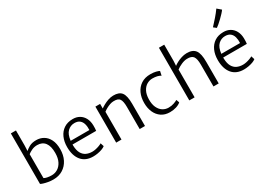

<svg xmlns="http://www.w3.org/2000/svg" viewBox="-17 -1721 3516 2567"><g transform="rotate(-30 1741.0 -437.5)"><path d="M281 8Q240 8 200.5 1Q161 -6 132.2 -15.2Q103.5 -24.5 94 -31V-811H173V-579L169.5 -495.5Q191.5 -516.5 233.2 -540.2Q275 -564 341 -564Q402 -564 452 -534.8Q502 -505.5 531.5 -446.8Q561 -388 561 -299Q561 -208 525.8 -138.8Q490.5 -69.5 427.5 -30.8Q364.5 8 281 8ZM173 -76Q187.5 -65.5 219.2 -58.8Q251 -52 290 -52Q339 -52 381.8 -78Q424.5 -104 451 -156.2Q477.5 -208.5 478 -288Q479 -391.5 438.5 -445.8Q398 -500 319 -500Q272.5 -500 233 -481Q193.5 -462 173 -444Z M896 8Q779 8 716.5 -67.2Q654 -142.5 654 -276Q654 -359.5 683 -424.2Q712 -489 767.5 -526.2Q823 -563.5 903 -564Q962 -565 1006.5 -539.2Q1051 -513.5 1076.2 -466Q1101.5 -418.5 1103 -355Q1103 -329 1102.5 -308.2Q1102 -287.5 1099 -270H734Q733.5 -260.5 734 -250Q736.5 -178.5 760.5 -135.5Q784.5 -92.5 825 -73.2Q865.5 -54 917 -54Q942.5 -54 971.8 -60.5Q1001 -67 1026.8 -76.8Q1052.5 -86.5 1067 -96L1084 -43Q1066 -28 1035 -16.5Q1004 -5 967.2 1.5Q930.5 8 896 8ZM898 -506Q837 -506 792.5 -463.5Q748 -421 737 -325H1026Q1029 -376 1017.8 -417Q1006.5 -458 977.5 -482Q948.5 -506 898 -506Z M1252 0V-556H1325V-485Q1345 -500 1377.8 -518.2Q1410.5 -536.5 1450 -550.2Q1489.5 -564 1530 -565Q1621 -566.5 1659 -516.8Q1697 -467 1697 -344V0H1615V-345Q1615 -427.5 1591.5 -463.8Q1568 -500 1496 -497Q1470 -496.5 1440.5 -486.5Q1411 -476.5 1383 -461Q1355 -445.5 1334 -429V0Z M1841 -270Q1840.5 -354 1870.8 -420.5Q1901 -487 1959.8 -525.5Q2018.5 -564 2103 -564Q2152.5 -564 2188.2 -555Q2224 -546 2239 -536L2225 -471Q2204 -486 2171 -493.5Q2138 -501 2099 -501Q2053.5 -501 2013.5 -477.8Q1973.5 -454.5 1947.8 -406.8Q1922 -359 1920 -286Q1918 -208 1942 -156.5Q1966 -105 2006.2 -79.5Q2046.5 -54 2094 -54Q2142 -54 2179 -67.5Q2216 -81 2234 -92L2251 -45Q2225 -21 2179.8 -6.5Q2134.5 8 2081 8Q2004.5 8 1950.8 -28.5Q1897 -65 1869 -127.8Q1841 -190.5 1841 -270Z M2381 0V-813H2463V-565L2458.5 -488.5Q2479.5 -505 2512.2 -522.2Q2545 -539.5 2584 -551.8Q2623 -564 2663 -565Q2755.5 -566.5 2795.8 -513.8Q2836 -461 2835 -331V0H2754V-336Q2754 -427 2727.8 -463.2Q2701.5 -499.5 2630 -497Q2589 -495.5 2542.5 -475Q2496 -454.5 2463 -429V0Z M3222 8Q3105 8 3042.5 -67.2Q2980 -142.5 2980 -276Q2980 -359.5 3009 -424.2Q3038 -489 3093.5 -526.2Q3149 -563.5 3229 -564Q3288 -565 3332.5 -539.2Q3377 -513.5 3402.2 -466Q3427.5 -418.5 3429 -355Q3429 -329 3428.5 -308.2Q3428 -287.5 3425 -270H3060Q3059.5 -260.5 3060 -250Q3062.5 -178.5 3086.5 -135.5Q3110.5 -92.5 3151 -73.2Q3191.5 -54 3243 -54Q3268.5 -54 3297.8 -60.5Q3327 -67 3352.8 -76.8Q3378.5 -86.5 3393 -96L3410 -43Q3392 -28 3361 -16.5Q3330 -5 3293.2 1.5Q3256.5 8 3222 8ZM3224 -506Q3163 -506 3118.5 -463.5Q3074 -421 3063 -325H3352Q3355 -376 3343.8 -417Q3332.5 -458 3303.5 -482Q3274.5 -506 3224 -506ZM3185 -655 3143 -688Q3187.5 -736 3229 -783.2Q3270.5 -830.5 3308 -883L3367 -832Q3354.5 -813.5 3330.8 -787.8Q3307 -762 3279.5 -735.5Q3252 -709 3226.5 -687.2Q3201 -665.5 3185 -655Z"/></g></svg>

Font: Merriweather Sans Light
Style: Regular
Weight: 300
Designer: Eben Sorkin
Foundry: Eben Sorkin
Version: Version 2.001; ttfautohint (v1.8.3)